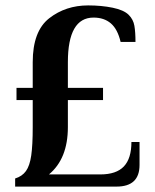

<svg xmlns="http://www.w3.org/2000/svg" viewBox="-20 -690 575 710"><path d="M36 -30Q62 -38 76 -57.5Q90 -77 95.5 -115Q101 -153 101 -220V-320H41V-365H101V-460Q101 -575 162 -622.5Q223 -670 306 -670Q355 -670 396.5 -661.5Q438 -653 456 -635Q473 -618 477 -594.5Q481 -571 481 -535H426Q415 -582 390 -603.5Q365 -625 326 -625Q231 -625 231 -460V-365H361V-320H231V-220Q231 -103 161 -45H351Q410 -45 438 -74.5Q466 -104 466 -165H496V-80Q496 0 411 0H36Z"/></svg>

Font: Philosopher
Style: Bold
Weight: 700
Designer: Jovanny Lemonad
Foundry: Jovanny Lemonad
Version: Version 2.000